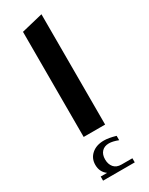

<svg xmlns="http://www.w3.org/2000/svg" viewBox="-212 -630 690 889"><g transform="rotate(-30 133.0 -185.0)"><path d="M75.2 -562 189.9 -589.8V0H75.2ZM163.1 198.2H221.2V220.2H51.8V198.2H85.9Q57.1 177.2 57.1 139.2Q57.1 104.5 82 82.8Q106.9 61 147.9 61Q172.4 61 210 71.8V95.2Q181.2 84 161.1 84Q136.7 84 122.8 98.9Q108.9 113.8 108.9 140.1Q108.9 165.5 122.6 181.9Q136.2 198.2 163.1 198.2Z"/></g></svg>

Font: Wesal
Style: Regular
Weight: 500
Designer: Ahmed zaza
Foundry: Ahmed zaza
Version: Version 2.01